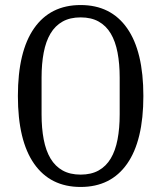

<svg xmlns="http://www.w3.org/2000/svg" viewBox="-20 -730 640 762"><path d="M300 -37Q342 -37 371.5 -53.5Q401 -70 419.5 -101Q438 -132 446.5 -176.5Q455 -221 455 -276V-422Q455 -477 446.5 -521.5Q438 -566 419.5 -597Q401 -628 371.5 -644.5Q342 -661 300 -661Q258 -661 228.5 -644.5Q199 -628 180.5 -597Q162 -566 153.5 -521.5Q145 -477 145 -422V-276Q145 -221 153.5 -176.5Q162 -132 180.5 -101Q199 -70 228.5 -53.5Q258 -37 300 -37ZM300 12Q180 12 115.5 -80Q51 -172 51 -349Q51 -526 115.5 -618Q180 -710 300 -710Q420 -710 484.5 -618Q549 -526 549 -349Q549 -172 484.5 -80Q420 12 300 12Z"/></svg>

Font: IBM Plex Serif
Style: Regular
Weight: 400
Designer: Mike Abbink, Paul van der Laan, Pieter van Rosmalen
Foundry: Bold Monday
Version: Version 3.001